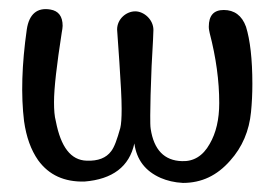

<svg xmlns="http://www.w3.org/2000/svg" viewBox="-20 -394 600 423"><path d="M533 -147C535 -167 536 -188 536 -209C536 -264 531 -306 522 -335C513 -360 496 -372 473 -372C451 -372 440 -360 440 -335C440 -330 441 -326 442 -321C456 -267 463 -216 463 -167C463 -131 456 -101 442 -77C427 -50 406 -38 381 -39C342 -40 319 -64 312 -110C311 -116 311 -126 311 -140C311 -163 312 -199 314 -248C317 -298 318 -325 318 -328C318 -351 297 -369 278 -369C258 -369 238 -352 238 -329C238 -326 240 -302 243 -257C246 -212 248 -177 248 -154C248 -134 247 -120 245 -112C238 -87 232 -70 225 -61C214 -46 196 -39 171 -40C136 -41 114 -70 103 -127C100 -138 99 -152 99 -169C99 -200 105 -251 116 -322C117 -328 118 -333 118 -337C118 -358 109 -370 91 -373C62 -378 44 -363 39 -329C28 -252 26 -184 33 -127C38 -92 48 -64 64 -41C88 -8 122 7 166 6C228 1 265 -27 276 -78C281 -42 300 -17 334 -2C348 4 364 8 383 9C424 9 458 -7 487 -40C514 -70 529 -106 533 -147Z"/></svg>

Font: GFS Philostratos
Style: Regular
Weight: 400
Designer: George D. Matthiopoulos
Foundry: George D. Matthiopoulos
Version: Version 1.000